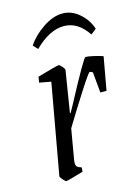

<svg xmlns="http://www.w3.org/2000/svg" viewBox="-104 -712 562 780"><g transform="rotate(-15 177.0 -322.0)"><path d="M354 -442 329 -303H303L295 -390Q285 -395 283 -395Q278 -395 236 -329.5Q194 -264 151 -193L129 -65Q128 -60 128 -53Q128 -42 133.5 -37Q139 -32 151 -29L150 -11Q137 -7 109 1Q81 9 77 9Q73 9 63.5 -2Q54 -13 54 -17L122 -397L73 -406L77 -430Q160 -454 168 -454Q172 -454 181.5 -443Q191 -432 190 -428L162 -254H165L180 -281Q274 -458 282 -458Q293 -458 317 -452.5Q341 -447 354 -442ZM87 -558Q111 -595 154 -624Q197 -653 237 -653Q276 -653 308 -624.5Q340 -596 352 -558L329 -540Q288 -602 229 -602Q168 -602 105 -539Z"/></g></svg>

Font: Grenze Light
Style: Italic
Weight: 300
Italic angle: -10°
Designer: Renata Polastri
Foundry: Omnibus-Type
Version: Version 1.002; ttfautohint (v1.8)